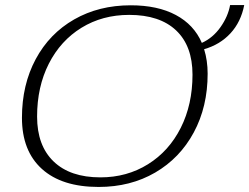

<svg xmlns="http://www.w3.org/2000/svg" viewBox="-20 -731 988 761"><path d="M789 -536Q803 -491 803 -439Q803 -308 748 -206Q693 -104 595 -47Q497 10 371 10Q225 10 146 -61.5Q67 -133 67 -264Q67 -395 121.5 -496.5Q176 -598 274 -654Q372 -710 498 -710Q605 -710 677 -671.5Q749 -633 780 -561Q824 -581 854 -623.5Q884 -666 892 -711H948Q935 -644 893.5 -599Q852 -554 789 -536ZM743 -435Q743 -549 678 -610.5Q613 -672 492 -672Q386 -672 303 -621Q220 -570 173.5 -478.5Q127 -387 127 -269Q127 -154 192.5 -91Q258 -28 378 -28Q483 -28 566.5 -80Q650 -132 696.5 -224.5Q743 -317 743 -435Z"/></svg>

Font: Fahkwang ExtraLight
Style: Italic
Weight: 275
Italic angle: -10°
Designer: Suppakit Chalermlarp | Katatrad Co.,Ltd.
Foundry: Cadson Demak Co.,Ltd.
Version: Version 1.000; ttfautohint (v1.6)